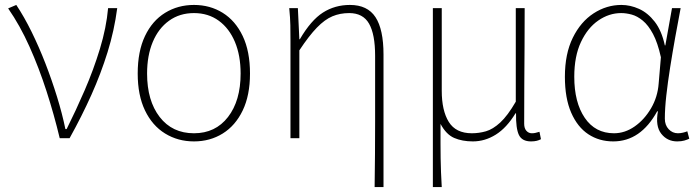

<svg xmlns="http://www.w3.org/2000/svg" viewBox="-20 -560 2837 778"><path d="M222 0Q199 -96 168.5 -190.5Q138 -285 99.5 -371Q61 -457 13 -526L46 -540Q78 -492 108 -431Q138 -370 164 -303Q190 -236 211 -168Q232 -100 245 -37H250Q287 -111 323 -194Q359 -277 385 -362.5Q411 -448 418 -527H455Q443 -436 416 -349Q389 -262 350.5 -176Q312 -90 262 0Z M766 13Q701 13 649 -19Q597 -51 567.5 -112.5Q538 -174 538 -262Q538 -352 567.5 -414Q597 -476 649 -508Q701 -540 766 -540Q831 -540 882.5 -508Q934 -476 963.5 -414Q993 -352 993 -262Q993 -174 963.5 -112.5Q934 -51 882.5 -19Q831 13 766 13ZM766 -20Q853 -20 904 -86Q955 -152 955 -262Q955 -335 932 -390Q909 -445 866.5 -476Q824 -507 766 -507Q708 -507 665 -476Q622 -445 599 -390Q576 -335 576 -262Q576 -152 627 -86Q678 -20 766 -20Z M1498 198Q1499 132 1499.5 65Q1500 -2 1500 -68.5Q1500 -135 1500 -201.5Q1500 -268 1500 -334Q1500 -421 1475.5 -464Q1451 -507 1395 -507Q1358 -507 1327 -494Q1296 -481 1264 -448Q1232 -415 1193 -356V0H1157V-396Q1157 -428 1156.5 -457.5Q1156 -487 1152 -527H1187L1193 -401H1195Q1240 -478 1288.5 -509Q1337 -540 1398 -540Q1469 -540 1501.5 -490.5Q1534 -441 1534 -339V198Z M1734 198V-527H1770V-192Q1770 -112 1798.5 -66Q1827 -20 1892 -20Q1921 -20 1949 -28Q1977 -36 2007 -63.5Q2037 -91 2070 -148V-527H2106Q2106 -448 2105.5 -370.5Q2105 -293 2104.5 -215.5Q2104 -138 2104 -59Q2104 -40 2113 -30Q2122 -20 2135 -20Q2143 -20 2149.5 -21.5Q2156 -23 2166 -26L2172 4Q2165 8 2155 10.5Q2145 13 2132 13Q2095 13 2082.5 -13.5Q2070 -40 2071 -101H2069Q2033 -42 1989 -14.5Q1945 13 1896 13Q1853 13 1820.5 -1Q1788 -15 1765 -58Q1765 -12 1765 21.5Q1765 55 1765.5 82.5Q1766 110 1767 137Q1768 164 1770 198Z M2465 13Q2408 13 2364 -16Q2320 -45 2294.5 -103.5Q2269 -162 2269 -249Q2269 -342 2301 -407Q2333 -472 2385.5 -506Q2438 -540 2498 -540Q2534 -540 2569.5 -524Q2605 -508 2633 -472Q2661 -436 2674 -376H2676L2703 -527H2738Q2727 -470 2716 -408.5Q2705 -347 2695.5 -287Q2686 -227 2680 -173.5Q2674 -120 2674 -79Q2674 -53 2689.5 -36.5Q2705 -20 2727 -20Q2737 -20 2747.5 -22.5Q2758 -25 2765 -28L2773 2Q2765 6 2753 9.5Q2741 13 2724 13Q2684 13 2659.5 -18Q2635 -49 2646 -109H2643Q2576 13 2465 13ZM2468 -20Q2512 -20 2551.5 -47.5Q2591 -75 2618 -121Q2645 -167 2649 -222L2658 -328Q2645 -387 2626 -422.5Q2607 -458 2584.5 -476.5Q2562 -495 2539.5 -501Q2517 -507 2497 -507Q2448 -507 2404.5 -477Q2361 -447 2334 -389.5Q2307 -332 2307 -249Q2307 -145 2349.5 -82.5Q2392 -20 2468 -20Z"/></svg>

Font: Noto Sans TC Thin
Style: Regular
Weight: 100
Designer: Ryoko NISHIZUKA 西塚涼子 (kana, bopomofo & ideographs); Paul D. Hunt (Latin, Greek & Cyrillic); Sandoll Communications 산돌커뮤니
Foundry: Adobe
Version: Version 2.004-H2;hotconv 1.0.118;makeotfexe 2.5.65603